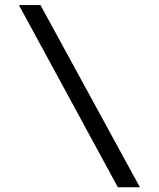

<svg xmlns="http://www.w3.org/2000/svg" viewBox="-20 -745 640 774"><path d="M455.1 9.8 56.2 -724.6H143.1L543.9 9.8Z"/></svg>

Font: Liberation Mono
Style: Regular
Weight: 400
Monospace: yes
Designer: Steve Matteson
Foundry: Ascender Corporation
Version: Version 2.1.5